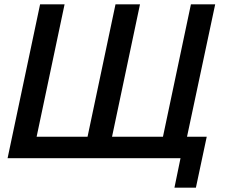

<svg xmlns="http://www.w3.org/2000/svg" viewBox="-20 -730 1051 886"><path d="M785 136H884L934 -99H843L973 -710H861L732 -99H497L626 -710H513L384 -99H149L278 -710H165L15 0H813Z"/></svg>

Font: FIGSv2-sans-serif SmBold Italic
Style: Regular
Weight: 600
Italic angle: -12°
Designer: Matt McInerney, Pablo Impallari, Rodrigo Fuenzalida
Foundry: Matt McInerney, Pablo Impallari, Rodrigo Fuenzalida
Version: Version 4.020;hotconv 1.0.109;makeotfexe 2.5.65596